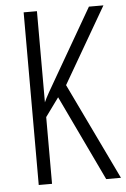

<svg xmlns="http://www.w3.org/2000/svg" viewBox="-52 -752 520 791"><g transform="rotate(-5 208.0 -357.0)"><path d="M416 0 224 -400 406 -714H346L186 -437C158 -389 139 -356 131 -337V-714H76V0H131V-276L187 -353L355 0Z"/></g></svg>

Font: Noto Sans Thai Looped ExtraCondensed Light
Style: Regular
Weight: 300
Width: 2
Designer: Sasikarn Vongin, Ben Mitchell
Foundry: The Fontpad Ltd
Version: Version 1.001